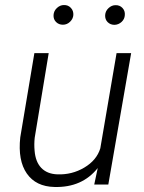

<svg xmlns="http://www.w3.org/2000/svg" viewBox="-20 -742 578 772"><path d="M373 -66.4Q310.1 12.7 199.2 9.8Q124.5 8.3 87.9 -44.2Q51.3 -96.7 61.5 -189.9L118.2 -528.3H175.8L119.6 -188.5Q116.7 -162.1 119.1 -136.2Q122.6 -91.3 146 -66.9Q169.4 -42.5 210.4 -41Q269 -38.6 318.8 -68.1Q368.7 -97.7 383.3 -145.5L448.7 -528.3H507.3L415.5 0H358.9ZM195.3 -681.6Q196.3 -698.2 209 -710Q221.7 -721.7 236.8 -721.7Q253.9 -722.2 264.9 -710.4Q275.9 -698.7 274.9 -681.6Q273.9 -666.5 261.7 -654.5Q249.5 -642.6 232.9 -642.6Q216.3 -642.6 205.3 -653.6Q194.3 -664.6 195.3 -681.6ZM402.8 -681.2Q403.8 -697.8 416.5 -709.5Q429.2 -721.2 444.3 -721.2Q461.4 -721.7 472.4 -710Q483.4 -698.2 481.9 -681.2Q481 -665 468.8 -653.8Q456.5 -642.6 440.4 -642.1Q423.8 -642.1 412.8 -653.1Q401.9 -664.1 402.8 -681.2Z"/></svg>

Font: TypoPRO Roboto
Style: Italic
Weight: 300
Italic angle: -12°
Designer: Google
Version: Version 2.136; 2016